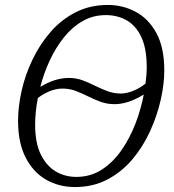

<svg xmlns="http://www.w3.org/2000/svg" viewBox="-20 -745 705 776"><path d="M283 11Q218 11 166 -19Q114 -49 83.5 -108.5Q53 -168 53 -256Q53 -314 67.5 -378.5Q82 -443 111.5 -504.5Q141 -566 184.5 -616Q228 -666 286 -695.5Q344 -725 416 -725Q476 -725 528 -697.5Q580 -670 612 -611.5Q644 -553 644 -460Q644 -405 629.5 -341Q615 -277 586.5 -214.5Q558 -152 515 -101Q472 -50 414 -19.5Q356 11 283 11ZM468 -367Q491 -367 517.5 -377.5Q544 -388 568 -407Q573 -443 573 -474Q573 -548 551.5 -594.5Q530 -641 492.5 -662.5Q455 -684 408 -684Q356 -684 313.5 -659.5Q271 -635 238 -593.5Q205 -552 181 -500.5Q157 -449 143 -394Q173 -412 201.5 -421Q230 -430 259 -430Q288 -430 313.5 -420.5Q339 -411 364 -398.5Q389 -386 414.5 -376.5Q440 -367 468 -367ZM288 -30Q346 -30 391.5 -59.5Q437 -89 471 -138Q505 -187 527.5 -245.5Q550 -304 561 -363Q498 -324 443 -324Q413 -324 387 -333.5Q361 -343 336 -355.5Q311 -368 286 -377.5Q261 -387 233 -387Q208 -387 182.5 -377Q157 -367 133 -349Q122 -291 122 -241Q122 -167 145 -120.5Q168 -74 205.5 -52Q243 -30 288 -30Z"/></svg>

Font: Noto Serif SemiCondensed Light
Style: Italic
Weight: 300
Width: 4
Italic angle: -12°
Designer: Monotype Design Team
Foundry: Monotype Imaging Inc.
Version: Version 2.013; ttfautohint (v1.8.4.7-5d5b)